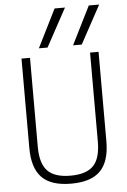

<svg xmlns="http://www.w3.org/2000/svg" viewBox="-65 -1046 729 1102"><g transform="rotate(-5 300.0 -495.0)"><path d="M300 10Q185 10 131.5 -44.5Q78 -99 78 -215V-730H127V-217Q127 -121 168 -78.5Q209 -36 300 -36Q392 -36 432.5 -78.5Q473 -121 473 -217V-730H522V-215Q522 -99 468.5 -44.5Q415 10 300 10ZM429.5 -780 549.1 -1000H489.3L379.5 -780ZM232.5 -780 352.1 -1000H292.3L182.5 -780Z"/></g></svg>

Font: M PLUS Code Latin 60 Light
Style: Regular
Weight: 300
Width: 7
Monospace: yes
Designer: Coji Morishita
Foundry: UNDERFOREST DESIGN
Version: Version 1.005; ttfautohint (v1.8.3)